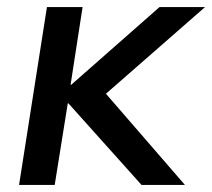

<svg xmlns="http://www.w3.org/2000/svg" viewBox="-20 -524 601 544"><path d="M34 0 113 -504H214L180 -284H182L432 -504H561L258 -239V-284L504 0H381L174 -231H172L135 0Z"/></svg>

Font: Mulish ExtraLight SemiBold
Style: Italic
Weight: 600
Italic angle: -9°
Version: Version 3.603